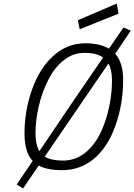

<svg xmlns="http://www.w3.org/2000/svg" viewBox="-20 -949 757 1082"><path d="M429 -784 419 -835 638 -929 648 -872ZM629 -646Q674 -597 674 -498Q674 -364 631 -242Q588 -120 508 -53Q431 10 330 10Q246 10 198 -16L110 113L74 91L164 -42Q118 -91 118 -197Q118 -324 160 -443Q202 -562 278 -632Q357 -705 460 -705Q543 -705 594 -675L676 -794L717 -776ZM202 -97 374 -352 561 -625Q525 -651 456 -651Q392 -651 341 -611Q290 -572 253.5 -501.5Q217 -431 198.5 -350.5Q180 -270 180 -199Q180 -134 202 -97ZM591 -591 232 -66Q269 -44 335 -44Q403 -44 459 -87Q532 -145 571.5 -261.5Q611 -378 611 -496Q611 -557 591 -591Z"/></svg>

Font: Cairo Light
Style: Italic
Weight: 300
Italic angle: -13°
Designer: Mohamed Gaber, Accademia di Belle Arti di Urbino and others
Foundry: Kief Type Foundry, Accademia di Belle Arti di Urbino and others
Version: Version 3.011